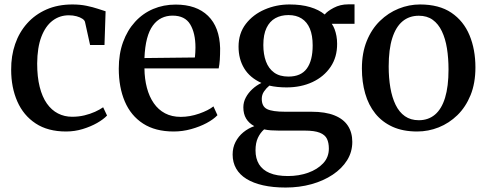

<svg xmlns="http://www.w3.org/2000/svg" viewBox="-20 -578 2179 860"><path d="M276 11Q194.5 11 139.8 -25Q85 -61 57.5 -123.8Q30 -186.5 30 -265.5Q29.5 -327.5 47.8 -380.5Q66 -433.5 101.5 -473.2Q137 -513 188 -535.5Q239 -558 304.5 -558Q339 -558 367.8 -552Q396.5 -546 418 -538.8Q439.5 -531.5 453 -527.5L448 -376.5H383.5L361 -478.5Q359.5 -487 349 -494Q338.5 -501 322.8 -505.2Q307 -509.5 288.5 -509.5Q247 -509.5 215.2 -485.2Q183.5 -461 165.2 -413Q147 -365 146.5 -293.5Q146.5 -233.5 157.8 -188.8Q169 -144 190 -114.2Q211 -84.5 239.8 -69.8Q268.5 -55 303 -55Q332 -55 358 -61.2Q384 -67.5 405.5 -77.2Q427 -87 442 -97.5L459.5 -60.5Q443.5 -43.5 415 -27.2Q386.5 -11 350.5 0Q314.5 11 276 11Z M758 11Q675.5 11 620.8 -24.5Q566 -60 539 -123.5Q512 -187 512 -270.5Q512 -336.5 531.2 -389.5Q550.5 -442.5 585 -480.2Q619.5 -518 666 -537.8Q712.5 -557.5 767 -557.5Q860 -557.5 911.8 -507Q963.5 -456.5 966 -362Q966 -331.5 964.5 -309.8Q963 -288 959.5 -271.5H627Q627.5 -224.5 638 -184.8Q648.5 -145 668.8 -115.8Q689 -86.5 719.2 -70.5Q749.5 -54.5 789.5 -54.5Q830.5 -54.5 872 -69Q913.5 -83.5 936 -101.5L954 -62Q936.5 -43.5 905.8 -27Q875 -10.5 836.5 0.2Q798 11 758 11ZM627 -318 853 -320.5Q854 -330.5 854.8 -342.8Q855.5 -355 855.5 -365Q855.5 -429.5 832 -468.8Q808.5 -508 753 -508Q726 -508 703.8 -497.2Q681.5 -486.5 664.8 -463.8Q648 -441 638.5 -404.8Q629 -368.5 627 -318Z M1259.5 262Q1202.5 262 1158.2 252Q1114 242 1083.8 223.2Q1053.5 204.5 1037.8 177Q1022 149.5 1022 114Q1022 83 1035 57.8Q1048 32.5 1070 14.5Q1092 -3.5 1119 -13Q1095 -26 1082.5 -46.8Q1070 -67.5 1070 -97.5Q1070 -120.5 1081 -141.2Q1092 -162 1110.5 -179Q1129 -196 1151 -206.5Q1099 -230 1073.8 -271.8Q1048.5 -313.5 1048.5 -369Q1048.5 -428.5 1081 -470.8Q1113.5 -513 1165.8 -535.5Q1218 -558 1277 -558Q1329.5 -558 1369 -546.2Q1408.5 -534.5 1434.5 -513Q1445.5 -527.5 1474.8 -543Q1504 -558.5 1539.5 -558.5H1568V-471.5H1466Q1473.5 -461 1478.8 -447Q1484 -433 1487 -416.8Q1490 -400.5 1490 -382.5Q1490.5 -322.5 1460.8 -278.5Q1431 -234.5 1379.8 -210.5Q1328.5 -186.5 1263.5 -186.5Q1243 -186.5 1223.2 -188.5Q1203.5 -190.5 1186.5 -194.5Q1172.5 -183 1162.5 -168.2Q1152.5 -153.5 1152.5 -135Q1152.5 -101 1176.5 -89.2Q1200.5 -77.5 1258 -77.5H1375Q1437.5 -77.5 1478 -61.2Q1518.5 -45 1538.2 -14.8Q1558 15.5 1558 57.5Q1558 102.5 1534.8 139.8Q1511.5 177 1470.2 204.5Q1429 232 1375 247Q1321 262 1259.5 262ZM1270 210.5Q1318.5 210.5 1360 195.8Q1401.5 181 1427.2 153.8Q1453 126.5 1453 87.5Q1453 61.5 1444.5 43.8Q1436 26 1412.5 16.5Q1389 7 1345 7H1230Q1210.5 7 1193.5 5.8Q1176.5 4.5 1163 1.5Q1145.5 17 1135 39.8Q1124.5 62.5 1124.5 95.5Q1124.5 132 1140.2 157.8Q1156 183.5 1188 197Q1220 210.5 1270 210.5ZM1272 -235Q1328 -235 1354.2 -270.8Q1380.5 -306.5 1380.5 -374.5Q1380.5 -419.5 1368 -449.5Q1355.5 -479.5 1331.2 -495Q1307 -510.5 1272 -510.5Q1238.5 -510.5 1213.2 -496.5Q1188 -482.5 1173.8 -453Q1159.5 -423.5 1159.5 -376.5Q1159.5 -335 1171.2 -303Q1183 -271 1207.8 -253Q1232.5 -235 1272 -235Z M1601 -271Q1601 -341 1622.8 -394.5Q1644.5 -448 1681.8 -484.2Q1719 -520.5 1765.5 -539.2Q1812 -558 1861.5 -558Q1947 -558 2001.8 -521Q2056.5 -484 2083 -420.2Q2109.5 -356.5 2109.5 -276Q2109.5 -205.5 2087.8 -152Q2066 -98.5 2028.8 -62.2Q1991.5 -26 1945 -7.5Q1898.5 11 1848.5 11Q1785 11 1738.2 -10.2Q1691.5 -31.5 1661 -69.5Q1630.5 -107.5 1615.8 -159Q1601 -210.5 1601 -271ZM1856 -39.5Q1898.5 -39.5 1928.2 -64.5Q1958 -89.5 1973.5 -140Q1989 -190.5 1989 -266.5Q1989 -317.5 1982 -361.2Q1975 -405 1959.2 -438Q1943.5 -471 1918.2 -489.2Q1893 -507.5 1856 -507.5Q1813 -507.5 1783 -482.5Q1753 -457.5 1737 -407.2Q1721 -357 1721 -280.5Q1721 -229 1728.5 -185.2Q1736 -141.5 1752 -108.5Q1768 -75.5 1793.8 -57.5Q1819.5 -39.5 1856 -39.5Z"/></svg>

Font: Merriweather 48pt Medium
Style: Regular
Weight: 500
Version: Version 2.100